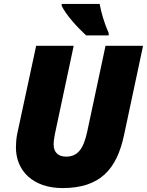

<svg xmlns="http://www.w3.org/2000/svg" viewBox="-20 -947 748 977"><path d="M418 -767H533V-779C510 -830 495 -884 487 -927H294V-917C318 -868 374 -808 418 -767ZM298 10C489 10 574 -85 611 -259L708 -714H517L424 -278C404 -185 373 -150 316 -150C275 -150 253 -173 253 -212C253 -229 256 -249 260 -268L355 -714H164L67 -263C63 -242 61 -217 61 -197C61 -77 149 10 298 10Z"/></svg>

Font: Noto Sans Black
Style: Italic
Weight: 900
Italic angle: -12°
Designer: Monotype Design Team
Foundry: Monotype Imaging Inc.
Version: Version 2.013